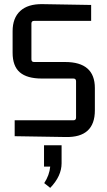

<svg xmlns="http://www.w3.org/2000/svg" viewBox="-20 -659 516 929"><path d="M145 -359H295Q439 -359 439 -233V-125Q439 7 298 4L51 0V-77H335Q348 -77 348 -90V-266Q348 -279 335 -279H182Q111 -279 76 -309Q41 -339 41 -404V-508Q41 -572 78 -606Q115 -640 185 -639L421 -635V-558H145Q132 -558 132 -545V-372Q132 -359 145 -359ZM193 147V44H278V131Q278 193 223 250L194 227Q219 189 223 147Z"/></svg>

Font: Gemunu Libre Medium
Style: Regular
Weight: 500
Designer: Puspanada Ekanayake, Sola Matas, Pathum Egodawatta, Kosala Senevirathne
Foundry: mooniak
Version: Version 1.100